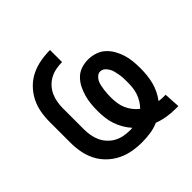

<svg xmlns="http://www.w3.org/2000/svg" viewBox="-145 -655 789 789"><g transform="rotate(-45 250.0 -260.0)"><path d="M445 8Q420 8 395 4Q370 0 346 -9Q323 1 298.5 4.5Q274 8 249 8Q221 8 193.5 3Q166 -2 141 -14.5Q116 -27 95.5 -47Q75 -67 62.5 -92Q50 -117 45 -144.5Q40 -172 40 -200V-320Q40 -348 45 -376Q50 -404 63 -429Q76 -454 96 -474Q116 -494 141 -506Q166 -518 194 -523Q222 -528 250 -528V-458Q232 -458 214 -454.5Q196 -451 180 -442.5Q164 -434 151.5 -420.5Q139 -407 131.5 -390.5Q124 -374 121 -356Q118 -338 118 -320V-200Q118 -182 121 -164Q124 -146 131.5 -129.5Q139 -113 151.5 -99.5Q164 -86 179.5 -77.5Q195 -69 213 -65.5Q231 -62 249 -62Q253 -62 256.5 -62Q260 -62 263 -63Q250 -77 239.5 -95Q229 -113 222.5 -132Q216 -151 213.5 -171.5Q211 -192 211 -212Q211 -233 213 -253Q215 -273 220.5 -292.5Q226 -312 235 -330Q244 -348 258.5 -362.5Q273 -377 292.5 -383.5Q312 -390 332 -390Q353 -390 373 -383.5Q393 -377 408 -363.5Q423 -350 433.5 -331.5Q444 -313 450 -293.5Q456 -274 458 -253.5Q460 -233 460 -213Q460 -193 458 -173Q456 -153 451 -134Q446 -115 437.5 -97.5Q429 -80 417 -64Q424 -63 431.5 -62.5Q439 -62 446 -62H456L460 8ZM341 -95Q352 -106 360.5 -120Q369 -134 374 -149Q379 -164 380.5 -180Q382 -196 382 -212Q382 -223 381.5 -234Q381 -245 379 -255.5Q377 -266 374.5 -276.5Q372 -287 366.5 -296.5Q361 -306 352.5 -313Q344 -320 333 -320Q323 -320 314.5 -312.5Q306 -305 301.5 -295.5Q297 -286 295 -275.5Q293 -265 291.5 -254.5Q290 -244 289.5 -233.5Q289 -223 289 -213Q289 -196 291.5 -179Q294 -162 300.5 -147Q307 -132 317.5 -118.5Q328 -105 341 -95Z"/></g></svg>

Font: Iosevka www.saffi
Style: Regular
Weight: 400
Monospace: yes
Designer: Belleve Invis
Foundry: Belleve Invis
Version: Version 22.0.2; ttfautohint (v1.8.3)